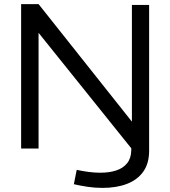

<svg xmlns="http://www.w3.org/2000/svg" viewBox="-20 -724 830 936"><path d="M83 0V-704H168L623 -131V-700H707V11Q707 72 679 112Q651 152 600 172Q549 192 479 192Q442 192 406 186.5Q370 181 340 174L354 104Q381 110 411 114Q441 118 468 118Q513 118 546.5 107Q580 96 599.5 72Q619 48 620 9V-1L168 -564V0Z"/></svg>

Font: Georama SemiExpanded
Style: Regular
Weight: 400
Width: 6
Designer: Jean-Baptiste Levee
Foundry: Production Type
Version: Version 1.001